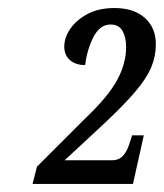

<svg xmlns="http://www.w3.org/2000/svg" viewBox="-20 -844 408 478"><path d="M61 -386 72 -429 191 -548Q249 -603 271.5 -644.5Q294 -686 294 -727Q294 -751 285 -767Q276 -783 255 -783Q229 -783 213 -752.5Q197 -722 192 -682Q168 -682 154 -694.5Q140 -707 140 -728Q140 -751 155.5 -773Q171 -795 198.5 -809.5Q226 -824 265 -824Q313 -824 340.5 -799.5Q368 -775 368 -734Q368 -704 356.5 -676.5Q345 -649 317 -616Q289 -583 240 -537L141 -445H258Q277 -445 287 -457Q297 -469 302 -486L309 -507H338L311 -386Z"/></svg>

Font: Noto Serif ExtraCondensed Medium
Style: Italic
Weight: 500
Width: 2
Italic angle: -12°
Designer: Monotype Design Team
Foundry: Monotype Imaging Inc.
Version: Version 2.013; ttfautohint (v1.8.4.7-5d5b)